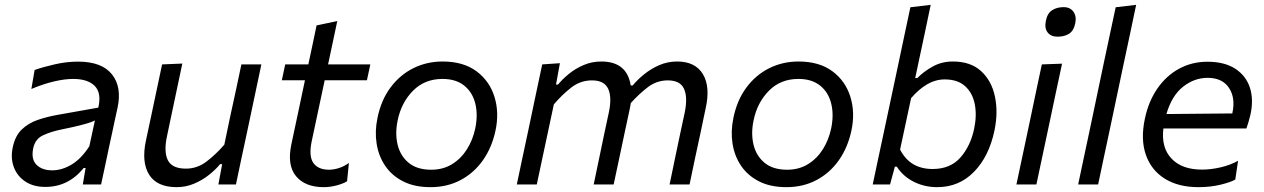

<svg xmlns="http://www.w3.org/2000/svg" viewBox="-20 -762 5222 793"><path d="M167.5 10Q118 10 84.5 -12.2Q51 -34.5 37 -72Q23 -109.5 33 -155Q43 -201.5 70.2 -227.5Q97.5 -253.5 135.2 -266.5Q173 -279.5 214.5 -287L386 -317.5Q400 -377.5 371.5 -406.8Q343 -436 282 -436Q248 -436 204.5 -426Q161 -416 109.5 -394.5L123 -473Q157 -485 205.8 -496.2Q254.5 -507.5 302 -507.5Q400.5 -507.5 442.2 -455.2Q484 -403 465.5 -317Q460.5 -294.5 454.8 -268.2Q449 -242 442.5 -210.5L429.5 -150.5Q422.5 -117.5 414.8 -80.5Q407 -43.5 397.5 0H322L333.5 -68H325.5Q262.5 10 167.5 10ZM196 -58.5Q235.5 -58.5 275.5 -82.2Q315.5 -106 349 -158L372 -264.5Q363 -260 349 -255.2Q335 -250.5 308.5 -243.8Q282 -237 235 -227.5Q190.5 -218.5 157.8 -203.2Q125 -188 117 -149Q108 -104 131 -81.2Q154 -58.5 196 -58.5Z M710 11Q628 11 595.8 -40.8Q563.5 -92.5 583 -182.5Q587.5 -203.5 591.8 -224Q596 -244.5 602 -271.5Q615.5 -336.5 626.8 -388.8Q638 -441 649.5 -496L733 -499.5Q721.5 -444.5 710.2 -391.5Q699 -338.5 686.5 -279.5L669.5 -198.5Q656 -135.5 673.2 -100.5Q690.5 -65.5 748 -65.5Q794 -65.5 832.2 -94.2Q870.5 -123 906.5 -164.5L930.5 -279.5Q943.5 -338 954.5 -389.8Q965.5 -441.5 977 -496H1059.5Q1048 -441 1036.8 -388.5Q1025.5 -336 1012 -271L1001 -219Q987.5 -157.5 976.8 -106.2Q966 -55 954.5 0H882L897.5 -84H889Q871.5 -62.5 844.2 -40.5Q817 -18.5 782.5 -3.8Q748 11 710 11Z M1317 11Q1240.5 11 1202.8 -34.2Q1165 -79.5 1183.5 -166.5Q1199 -240 1213 -305Q1227 -370 1239.5 -430.5H1144L1158 -496H1253.5Q1262.5 -539 1270.8 -577.2Q1279 -615.5 1287.5 -657L1373 -675Q1362.5 -625.5 1354 -585.2Q1345.5 -545 1335 -496H1509.5L1495.5 -430.5H1321L1267.5 -179Q1254.5 -117 1274.2 -89Q1294 -61 1339 -61Q1358 -61 1379.5 -67.8Q1401 -74.5 1421 -89L1413.5 -13.5Q1399 -4 1371.5 3.5Q1344 11 1317 11Z M1758 11Q1692 11 1645.2 -12.8Q1598.5 -36.5 1571 -77Q1543.5 -117.5 1535.5 -168.8Q1527.5 -220 1539 -274.5Q1554 -348.5 1593 -400.8Q1632 -453 1687.5 -480.5Q1743 -508 1808 -508Q1893.5 -508 1947.8 -467.8Q2002 -427.5 2022.2 -362.2Q2042.5 -297 2026.5 -222.5Q2011.5 -152.5 1974.5 -100Q1937.5 -47.5 1882.2 -18.2Q1827 11 1758 11ZM1761 -61Q1810 -61 1847.2 -84Q1884.5 -107 1908.8 -145.8Q1933 -184.5 1943 -232Q1954.5 -288 1943 -334.5Q1931.5 -381 1897.2 -408.5Q1863 -436 1807.5 -436Q1734 -436 1685.8 -387.2Q1637.5 -338.5 1622.5 -265Q1611 -211 1622.2 -164.5Q1633.5 -118 1668 -89.5Q1702.5 -61 1761 -61Z M2114.5 0Q2126 -55.5 2137 -106.8Q2148 -158 2161 -219L2171.5 -269Q2181.5 -317 2193.8 -375.2Q2206 -433.5 2219.5 -496L2292.5 -501L2276.5 -413H2285Q2302.5 -434.5 2329.2 -456.5Q2356 -478.5 2390.2 -493.2Q2424.5 -508 2463.5 -508Q2569.5 -508 2585 -409H2593Q2612.5 -432.5 2640.5 -455.2Q2668.5 -478 2703 -493Q2737.5 -508 2776.5 -508Q2851.5 -508 2883 -456Q2914.5 -404 2894.5 -314.5Q2890 -293.5 2885.2 -270.5Q2880.5 -247.5 2874.5 -219Q2861 -157 2850.2 -106.2Q2839.5 -55.5 2828 0H2745.5Q2757 -55.5 2767.5 -106Q2778 -156.5 2790.5 -215.5L2808 -297Q2821 -360 2805.2 -395Q2789.5 -430 2738 -430Q2693 -430 2656.5 -402.5Q2620 -375 2585.5 -336.5Q2584 -326 2581.5 -314.5Q2573 -275 2561 -219Q2548 -158 2537.2 -106.5Q2526.5 -55 2514.5 0H2432Q2443.5 -55.5 2454.2 -106.2Q2465 -157 2477 -215.5L2494.5 -297Q2508 -360 2492 -395Q2476 -430 2425 -430Q2378 -430 2340.5 -401.2Q2303 -372.5 2267.5 -331L2243 -216Q2230.5 -157 2219.5 -106Q2208.5 -55 2197 0Z M3228 11Q3162 11 3115.2 -12.8Q3068.5 -36.5 3041 -77Q3013.5 -117.5 3005.5 -168.8Q2997.5 -220 3009 -274.5Q3024 -348.5 3063 -400.8Q3102 -453 3157.5 -480.5Q3213 -508 3278 -508Q3363.5 -508 3417.8 -467.8Q3472 -427.5 3492.2 -362.2Q3512.5 -297 3496.5 -222.5Q3481.5 -152.5 3444.5 -100Q3407.5 -47.5 3352.2 -18.2Q3297 11 3228 11ZM3231 -61Q3280 -61 3317.2 -84Q3354.5 -107 3378.8 -145.8Q3403 -184.5 3413 -232Q3424.5 -288 3413 -334.5Q3401.5 -381 3367.2 -408.5Q3333 -436 3277.5 -436Q3204 -436 3155.8 -387.2Q3107.5 -338.5 3092.5 -265Q3081 -211 3092.2 -164.5Q3103.5 -118 3138 -89.5Q3172.5 -61 3231 -61Z M3851 11Q3798.5 11 3754.2 -11.2Q3710 -33.5 3684 -73.5H3676L3656 0H3584.5Q3596 -55 3607 -106.2Q3618 -157.5 3631 -218.5L3689.5 -493.5Q3702.5 -556 3715.2 -615.2Q3728 -674.5 3740 -732L3824 -742Q3811.5 -681.5 3798.5 -620.5Q3785.5 -559.5 3771.5 -494L3760 -439.5H3768.5Q3795 -466.5 3832.2 -487.2Q3869.5 -508 3915.5 -508Q3989 -508 4032.2 -468.2Q4075.5 -428.5 4089.2 -363.5Q4103 -298.5 4087.5 -223.5Q4065 -116 4003 -52.5Q3941 11 3851 11ZM3832 -64Q3905 -64 3946.8 -111.5Q3988.5 -159 4003.5 -230.5Q4015 -285.5 4006 -331.8Q3997 -378 3966.2 -406Q3935.5 -434 3882 -434Q3844 -434 3809.2 -413.8Q3774.5 -393.5 3743 -356.5L3697.5 -144Q3719.5 -102.5 3753 -83.2Q3786.5 -64 3832 -64Z M4178 0Q4189.5 -55 4200.5 -106Q4211.5 -157 4224.5 -219L4235 -268.5Q4249 -336 4260.2 -388.8Q4271.5 -441.5 4283 -496L4366.5 -499Q4354.5 -442.5 4343.2 -390Q4332 -337.5 4317.5 -268.5L4307 -219Q4294 -157 4283 -106Q4272 -55 4260.5 0ZM4347.5 -610.5Q4320.5 -610.5 4306.8 -628.2Q4293 -646 4300 -677.5Q4306 -707.5 4325.8 -720Q4345.5 -732.5 4373 -732.5Q4400 -732.5 4413.5 -713.5Q4427 -694.5 4421 -665.5Q4414.5 -634.5 4395.2 -622.5Q4376 -610.5 4347.5 -610.5Z M4433 0Q4444.5 -55 4455.5 -106.5Q4466.5 -158 4479.5 -219L4537 -493Q4550.5 -555.5 4563 -615Q4575.5 -674.5 4588 -732L4672.5 -742Q4660 -681.5 4647 -620.5Q4634 -559.5 4620 -494L4562 -219Q4548.5 -156.5 4537.8 -105.8Q4527 -55 4515.5 0Z M4930 11Q4846.5 11 4790.5 -24.2Q4734.5 -59.5 4712.5 -123Q4690.5 -186.5 4708.5 -271.5Q4723.5 -343 4760 -396Q4796.5 -449 4849.5 -478Q4902.5 -507 4967 -507Q5038 -507 5082.5 -477.8Q5127 -448.5 5142.8 -398.5Q5158.5 -348.5 5144 -286Q5141 -272.5 5136.5 -258Q5132 -243.5 5128 -231.5H4785Q4775.5 -152 4818.8 -106.8Q4862 -61.5 4944.5 -61.5Q4981 -61.5 5021.2 -70.8Q5061.5 -80 5093.5 -98L5082 -20.5Q5063.5 -9.5 5021.2 0.8Q4979 11 4930 11ZM4967.5 -440.5Q4913 -440.5 4866.5 -404Q4820 -367.5 4797.5 -291L5069.5 -293.5L5070 -295Q5083.5 -357.5 5056 -399Q5028.5 -440.5 4967.5 -440.5Z"/></svg>

Font: Commissioner
Style: Italic
Weight: 400
Italic angle: -12°
Designer: Kostas Bartsokas
Foundry: Kostas Bartsokas
Version: Version 1.000; ttfautohint (v1.8.3)